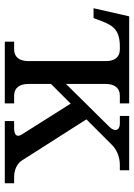

<svg xmlns="http://www.w3.org/2000/svg" viewBox="98 -644 546 781"><g transform="rotate(90 370.5 -253.0)"><path d="M228 -411V-96C228 -59 211 -38 181 -38H149V0H400V-38H368C338 -38 321 -59 321 -96V-188L401 -268L526 -70C539 -50 530 -38 501 -38H472V0H725V-38H700C670 -38 645 -50 632 -70L465 -332L569 -436C589 -456 619 -468 650 -468H672V-506H451V-468H483C510 -468 518 -447 494 -424L321 -249V-410C321 -447 338 -468 368 -468H400V-506H46L13 -361H53L59 -377C79 -431 92 -468 168 -468H181C211 -468 228 -448 228 -411Z"/></g></svg>

Font: LT Superior Serif Medium
Style: Regular
Weight: 500
Designer: Daniel Lyons
Foundry: LyonsType
Version: Version 2.120;FEAKit 1.0